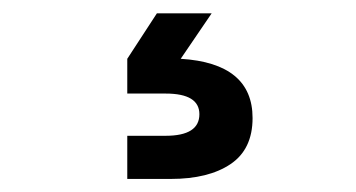

<svg xmlns="http://www.w3.org/2000/svg" viewBox="-20 -51 540 291"><path d="M217.8 -30.8H300.8L253.9 38.1Q362.8 44.9 362.8 127.9Q362.8 175.3 329.3 197.8Q295.9 220.2 238.8 220.2H172.9V154.8H231Q282.2 154.8 282.2 122.1Q282.2 90.8 231 90.8H172.9V38.1Z"/></svg>

Font: TASA Orbiter Deck SemiBold
Style: Regular
Weight: 600
Designer: Weizhong Zhang
Version: Version 1.000;Glyphs 3.1.2 (3151)